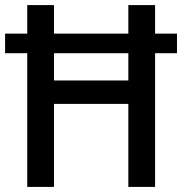

<svg xmlns="http://www.w3.org/2000/svg" viewBox="-21 -734 715 754"><path d="M86 0H191V-326H483V0H588V-525H674V-602H588V-714H483V-602H191V-714H86V-602H-1V-525H86ZM191 -418V-525H483V-418Z"/></svg>

Font: Noto Sans Myanmar SemiCondensed Medium
Style: Regular
Weight: 500
Width: 4
Designer: Monotype Design Team
Foundry: Monotype Imaging Inc.
Version: Version 2.107